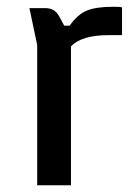

<svg xmlns="http://www.w3.org/2000/svg" viewBox="-20 -548 401 568"><path d="M156 -498 170 -472H186Q209 -505 236.5 -516.5Q264 -528 315 -528Q337 -528 341 -526V-444H300Q222 -444 190 -411V0H90V-415L67 -524H114Q127 -524 137.5 -518.5Q148 -513 156 -498Z"/></svg>

Font: Voces
Style: Regular
Weight: 400
Designer: Ana Paula Megda, Pablo Ugerman
Foundry: Ana Paula Megda, Pablo Ugerman
Version: Version 1.100